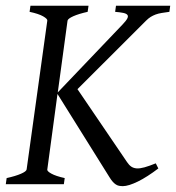

<svg xmlns="http://www.w3.org/2000/svg" viewBox="-20 -635 607 662"><path d="M282.2 -594.2Q251.5 -587.4 232.9 -579.1Q214.4 -570.8 212.9 -564L179.2 -316.4L402.8 -550.8Q415 -563.5 418.9 -571.3Q422.9 -579.1 419.2 -583.7Q415.5 -588.4 404.5 -590.6Q393.6 -592.8 377 -594.2L379.9 -615.2H566.9L564 -594.2Q548.8 -592.3 537.4 -590.3Q525.9 -588.4 516.6 -585Q507.3 -581.5 499.5 -576.7Q491.7 -571.8 483.9 -564L247.1 -327.6L418 -76.2Q424.8 -65.9 432.6 -60.5Q440.4 -55.2 451.4 -54.4Q462.4 -53.7 478.3 -58.1Q494.1 -62.5 517.1 -71.8L525.9 -54.2Q507.3 -40 489.5 -28.6Q471.7 -17.1 455.8 -9.3Q439.9 -1.5 426.5 2.7Q413.1 6.8 403.8 6.8Q396.5 6.8 390.4 5.6Q384.3 4.4 378.9 0.7Q373.5 -2.9 368.2 -9Q362.8 -15.1 356.9 -24.9L178.2 -311L143.1 -50.8Q141.6 -44.9 157 -36.4Q172.4 -27.8 203.1 -21L200.2 0H0L2.9 -21Q33.7 -27.8 52.2 -35.9Q70.8 -43.9 71.8 -50.8L143.1 -564Q144 -569.8 128.9 -578.6Q113.8 -587.4 82 -594.2L85 -615.2H285.2Z"/></svg>

Font: Gentium Plus Cyr
Style: Italic
Weight: 400
Italic angle: -8°
Designer: J. Victor Gaultney, Annie Olsen, Iska Routamaa, Becca Hirsbrunner
Foundry: SIL International
Version: Version 5.000